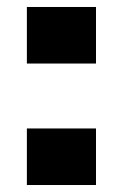

<svg xmlns="http://www.w3.org/2000/svg" viewBox="-20 -530 352 550"><path d="M57 -348V-510H255V-348ZM57 0V-162H255V0Z"/></svg>

Font: Saira Semi Condensed Black
Style: Regular
Weight: 900
Width: 4
Designer: Hector Gatti with collaboration of the Omnibus-Type team
Foundry: Omnibus-Type
Version: Version 1.001; ttfautohint (v1.8)